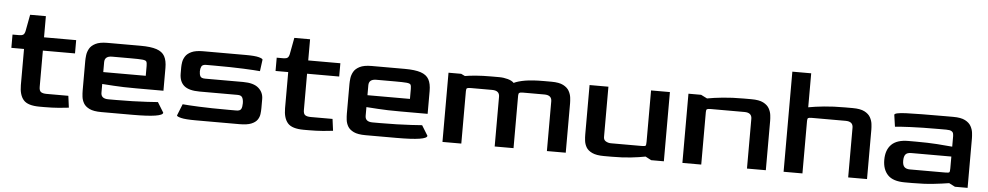

<svg xmlns="http://www.w3.org/2000/svg" viewBox="-38 -943 6372 1238"><g transform="rotate(5 3148.0 -324.0)"><path d="M234 0Q158 0 130 -32Q102 -64 102 -128V-362H20V-448H62Q81 -448 89.5 -454Q98 -460 102 -478L122 -585H224V-448H432V-362H224V-127Q224 -102 236 -94Q248 -86 272 -86H413L423 -10Q402 -7 359 -3.5Q316 0 265 0Z M634 0Q584 0 557 -13Q530 -26 518.5 -46Q507 -66 504.5 -88Q502 -110 502 -128V-320Q502 -335 504.5 -356.5Q507 -378 518.5 -399Q530 -420 557.5 -434Q585 -448 634 -448H849Q915 -448 952.5 -435.5Q990 -423 1005.5 -395Q1021 -367 1021 -320V-172H846Q756 -172 699.5 -176Q643 -180 624 -181V-126Q623 -86 672 -86H723Q777 -86 828.5 -87.5Q880 -89 923 -91.5Q966 -94 992 -96L1032 -31Q1032 0 835 0ZM624 -258H899V-322Q899 -342 894.5 -350Q890 -358 868 -360Q846 -362 793 -362H672Q624 -362 624 -322Z M1245 0Q1178 0 1150 -7Q1122 -14 1122 -21L1152 -96Q1181 -93 1258.5 -89.5Q1336 -86 1450 -86H1500Q1525 -86 1531.5 -99.5Q1538 -113 1538 -136Q1538 -159 1530.5 -173Q1523 -187 1500 -187H1254Q1184 -187 1153 -213.5Q1122 -240 1122 -293V-333Q1122 -347 1125 -366Q1128 -385 1140 -404Q1152 -423 1179 -435.5Q1206 -448 1254 -448H1530Q1590 -448 1615 -441Q1640 -434 1640 -427L1630 -352Q1601 -355 1523 -358.5Q1445 -362 1332 -362H1282Q1257 -362 1250.5 -348.5Q1244 -335 1244 -317Q1244 -298 1250.5 -285.5Q1257 -273 1282 -273H1528Q1596 -273 1628 -245Q1660 -217 1660 -174V-115Q1660 -97 1657.5 -77Q1655 -57 1643 -39.5Q1631 -22 1604 -11Q1577 0 1528 0Z M1944 0Q1868 0 1840 -32Q1812 -64 1812 -128V-362H1730V-448H1772Q1791 -448 1799.5 -454Q1808 -460 1812 -478L1832 -585H1934V-448H2142V-362H1934V-127Q1934 -102 1946 -94Q1958 -86 1982 -86H2123L2133 -10Q2112 -7 2069 -3.5Q2026 0 1975 0Z M2344 0Q2294 0 2267 -13Q2240 -26 2228.5 -46Q2217 -66 2214.5 -88Q2212 -110 2212 -128V-320Q2212 -335 2214.5 -356.5Q2217 -378 2228.5 -399Q2240 -420 2267.5 -434Q2295 -448 2344 -448H2559Q2625 -448 2662.5 -435.5Q2700 -423 2715.5 -395Q2731 -367 2731 -320V-172H2556Q2466 -172 2409.5 -176Q2353 -180 2334 -181V-126Q2333 -86 2382 -86H2433Q2487 -86 2538.5 -87.5Q2590 -89 2633 -91.5Q2676 -94 2702 -96L2742 -31Q2742 0 2545 0ZM2334 -258H2609V-322Q2609 -342 2604.5 -350Q2600 -358 2578 -360Q2556 -362 2503 -362H2382Q2334 -362 2334 -322Z M2842 0V-448H2924L2949 -436Q2978 -441 3020 -444.5Q3062 -448 3120 -448H3170Q3199 -448 3226 -440.5Q3253 -433 3266 -419Q3292 -432 3338 -440Q3384 -448 3458 -448H3508Q3558 -448 3585 -434Q3612 -420 3623.5 -399Q3635 -378 3637.5 -356.5Q3640 -335 3640 -320V0H3518V-322Q3518 -362 3470 -362H3330Q3314 -362 3308 -358Q3302 -354 3302 -340V0H3180V-322Q3180 -362 3132 -362H2994Q2975 -362 2969.5 -358.5Q2964 -355 2964 -340V0Z M3887 0Q3838 0 3810.5 -13Q3783 -26 3771.5 -46Q3760 -66 3757.5 -88Q3755 -110 3755 -128V-448H3877V-126Q3876 -104 3891.5 -95Q3907 -86 3925 -86H4123Q4145 -86 4149 -90Q4153 -94 4153 -116V-448H4275V0H4193L4155 -20Q4115 -12 4060.5 -6Q4006 0 3938 0Z M4395 0V-448H4477L4517 -428Q4559 -436 4618 -442Q4677 -448 4753 -448H4803Q4853 -448 4880 -434Q4907 -420 4918.5 -399Q4930 -378 4932.5 -356.5Q4935 -335 4935 -320V0H4813V-322Q4813 -362 4765 -362H4547Q4528 -362 4522.5 -358.5Q4517 -355 4517 -340V0Z M5050 0V-648H5172V-428Q5214 -436 5273 -442Q5332 -448 5408 -448H5458Q5508 -448 5535 -434Q5562 -420 5573.5 -399Q5585 -378 5587.5 -356.5Q5590 -335 5590 -320V0H5468V-322Q5468 -362 5420 -362H5202Q5183 -362 5177.5 -358.5Q5172 -355 5172 -340V0Z M5834 0Q5758 0 5724 -35.5Q5690 -71 5690 -133Q5690 -198 5725.5 -233Q5761 -268 5834 -268H5885Q5960 -268 6020 -264Q6080 -260 6119 -256V-322Q6119 -331 6117 -340.5Q6115 -350 6105 -356Q6095 -362 6071 -362H6021Q5912 -362 5839 -358.5Q5766 -355 5740 -352L5729 -428Q5729 -442 5805 -445Q5881 -448 6059 -448H6109Q6159 -448 6186 -434Q6213 -420 6224.5 -399Q6236 -378 6238.5 -356.5Q6241 -335 6241 -320V0H6159L6120 -20Q6078 -13 6019 -6.5Q5960 0 5884 0ZM5860 -86H6089Q6111 -86 6115 -90Q6119 -94 6119 -115V-192H5860Q5833 -192 5822.5 -179Q5812 -166 5812 -138Q5812 -110 5824 -98Q5836 -86 5860 -86Z"/></g></svg>

Font: Goldman
Style: Regular
Weight: 400
Designer: Jaikishan Patel
Version: Version 1.000; ttfautohint (v1.8.3)